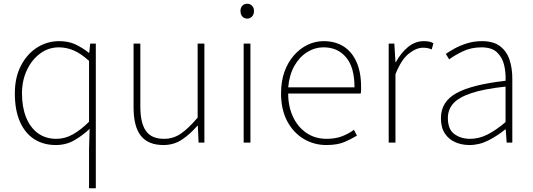

<svg xmlns="http://www.w3.org/2000/svg" viewBox="-20 -759 2837 1022"><path d="M454 243V35L457 -73Q420 -38 376 -12.5Q332 13 277 13Q211 13 162 -18.5Q113 -50 86 -111.5Q59 -173 59 -262Q59 -347 91.5 -409.5Q124 -472 177.5 -506Q231 -540 295 -540Q343 -540 379.5 -523.5Q416 -507 453 -478H455L460 -527H490V243ZM280 -20Q326 -20 368.5 -44Q411 -68 454 -111V-435Q411 -474 372.5 -490.5Q334 -507 293 -507Q238 -507 193.5 -474Q149 -441 123 -385.5Q97 -330 97 -262Q97 -190 118.5 -135.5Q140 -81 181 -50.5Q222 -20 280 -20Z M850 13Q769 13 730 -36Q691 -85 691 -188V-527H727V-192Q727 -105 756.5 -62.5Q786 -20 853 -20Q902 -20 942.5 -47.5Q983 -75 1032 -133V-527H1068V0H1037L1033 -90H1031Q991 -44 948 -15.5Q905 13 850 13Z M1277 0V-527H1313V0ZM1296 -660Q1280 -660 1270 -671Q1260 -682 1260 -701Q1260 -718 1270 -728.5Q1280 -739 1296 -739Q1311 -739 1321.5 -728.5Q1332 -718 1332 -701Q1332 -682 1321.5 -671Q1311 -660 1296 -660Z M1717 13Q1651 13 1596 -20Q1541 -53 1508.5 -114.5Q1476 -176 1476 -262Q1476 -327 1494.5 -378Q1513 -429 1545.5 -465.5Q1578 -502 1618.5 -521Q1659 -540 1703 -540Q1764 -540 1808.5 -512Q1853 -484 1877.5 -429.5Q1902 -375 1902 -297Q1902 -289 1902 -280.5Q1902 -272 1900 -261H1514Q1514 -192 1539.5 -137.5Q1565 -83 1611 -51.5Q1657 -20 1719 -20Q1764 -20 1799 -33Q1834 -46 1864 -68L1880 -37Q1850 -19 1813 -3Q1776 13 1717 13ZM1514 -294H1867Q1867 -401 1822 -454Q1777 -507 1703 -507Q1656 -507 1615 -481.5Q1574 -456 1547 -408.5Q1520 -361 1514 -294Z M2049 0V-527H2079L2085 -428H2087Q2113 -476 2151 -508Q2189 -540 2236 -540Q2250 -540 2262 -538Q2274 -536 2287 -529L2278 -496Q2265 -501 2256 -503Q2247 -505 2231 -505Q2196 -505 2156 -473.5Q2116 -442 2085 -364V0Z M2479 13Q2438 13 2403.5 -2Q2369 -17 2348 -48.5Q2327 -80 2327 -130Q2327 -218 2410 -263.5Q2493 -309 2671 -329Q2673 -372 2663.5 -412.5Q2654 -453 2626 -480Q2598 -507 2543 -507Q2487 -507 2442 -485Q2397 -463 2371 -443L2353 -472Q2370 -484 2398.5 -500Q2427 -516 2464.5 -528Q2502 -540 2545 -540Q2607 -540 2642.5 -512.5Q2678 -485 2692.5 -440Q2707 -395 2707 -341V0H2677L2672 -70H2669Q2629 -37 2580.5 -12Q2532 13 2479 13ZM2482 -20Q2529 -20 2574 -42.5Q2619 -65 2671 -109V-298Q2557 -286 2489.5 -263.5Q2422 -241 2393 -208.5Q2364 -176 2364 -131Q2364 -70 2399 -45Q2434 -20 2482 -20Z"/></svg>

Font: Noto Sans TC Thin Thin
Style: Regular
Weight: 250
Version: Version 2.004-H2;hotconv 1.0.118;makeotfexe 2.5.65603